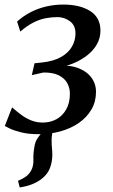

<svg xmlns="http://www.w3.org/2000/svg" viewBox="-20 -579 496 842"><path d="M66.5 243 59 214Q81.5 204.5 95.2 194Q109 183.5 117.5 167Q127.5 147.5 126.5 121Q125.5 94.5 130.5 67.5Q133.5 40.5 149 21.2Q164.5 2 174.5 -12L235.5 -48Q217.5 -27 211.5 -4.8Q205.5 17.5 206.5 45Q206.5 57.5 208 72Q209.5 86.5 209.5 100Q209 132.5 198.5 159.5Q188 186.5 160 207.5Q142 220.5 120.2 229.2Q98.5 238 66.5 243ZM149.5 9.5Q105 9.5 73.2 1.5Q41.5 -6.5 23.2 -15.2Q5 -24 1 -26.5L33 -108Q52 -91.5 72.5 -76Q93 -60.5 116.8 -51Q140.5 -41.5 167.5 -41.5Q200.5 -41.5 227.5 -56.2Q254.5 -71 270.5 -99.5Q286.5 -128 286.5 -168Q286.5 -193.5 274.8 -214.8Q263 -236 237.5 -248.8Q212 -261.5 170.5 -261L119.5 -249.5L131.5 -301.5L164.5 -305Q215.5 -310.5 247.8 -329Q280 -347.5 295.5 -374.5Q311 -401.5 311 -432.5Q311 -468 286.5 -486Q262 -504 231.5 -504Q207 -504 181.2 -499.2Q155.5 -494.5 128 -481Q100.5 -467.5 69 -440.5L55 -484.5Q83.5 -510 116.2 -526.5Q149 -543 184.8 -551Q220.5 -559 257 -559Q331.5 -559 376 -530.2Q420.5 -501.5 420.5 -445Q420.5 -413 405.8 -386.2Q391 -359.5 364.8 -338.2Q338.5 -317 303.8 -302.2Q269 -287.5 229.5 -281L226.5 -289.5Q281 -295.5 320 -281.5Q359 -267.5 380 -239.8Q401 -212 401 -176Q401 -133 381 -98.8Q361 -64.5 326.2 -40.2Q291.5 -16 246 -3.2Q200.5 9.5 149.5 9.5Z"/></svg>

Font: Merriweather 36pt
Style: Italic
Weight: 400
Italic angle: -7.8°
Version: Version 2.101